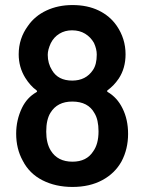

<svg xmlns="http://www.w3.org/2000/svg" viewBox="-20 -732 580 760"><path d="M487 -202Q487 -142 461 -93Q435 -46 385 -19Q335 8 267 8Q200 8 148 -18.5Q96 -45 70 -96Q44 -143 44 -203Q44 -257 67 -305Q87 -346 124 -367Q129 -370 125 -374Q100 -392 80 -424Q54 -466 54 -517Q54 -580 91 -630Q118 -669 164 -690.5Q210 -712 267 -712Q326 -712 370.5 -690.5Q415 -669 442 -630Q477 -579 477 -517Q477 -462 450 -421Q431 -393 406 -375Q402 -371 406 -368Q444 -346 465 -303Q487 -259 487 -202ZM169 -515Q169 -481 186 -454Q210 -413 266 -413Q320 -413 348 -455Q363 -477 363 -516Q363 -538 352 -562Q339 -585 317 -598.5Q295 -612 265 -612Q237 -612 215 -598.5Q193 -585 181 -561Q169 -535 169 -515ZM370 -212Q370 -258 354 -284Q329 -330 266 -330Q207 -330 180 -286Q163 -259 163 -211Q163 -165 181 -136Q208 -92 267 -92Q323 -92 349 -133Q370 -162 370 -212Z"/></svg>

Font: Amber EN SemiBold
Style: Regular
Weight: 600
Designer: Jeremy Tribby
Foundry: Tribby Type
Version: Version 1.408 November 24, 2021